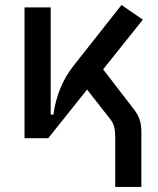

<svg xmlns="http://www.w3.org/2000/svg" viewBox="-20 -547 626 760"><path d="M170.9 0H77.1V-517.6H180.7V-93.3H191.4Q198.7 -147 218.3 -195.8Q237.8 -244.6 272.5 -288.6L460.9 -527.3L545.4 -469.2L388.2 -272.5L509.8 -114.7Q525.9 -93.8 532.7 -73.7Q539.6 -53.7 539.6 -24.4V192.9H436V-5.9Q436 -30.8 431.6 -46.1Q427.2 -61.5 416.5 -75.2L324.7 -192.4Z"/></svg>

Font: Cascadia Mono PL
Style: Regular
Weight: 400
Monospace: yes
Designer: Aaron Bell
Foundry: Saja Typeworks
Version: Version 2404.023; ttfautohint (v1.8.4)